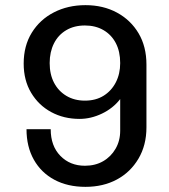

<svg xmlns="http://www.w3.org/2000/svg" viewBox="-20 -716 655 746"><path d="M312 10Q243 10 191.5 -17.5Q140 -45 111.5 -95.5Q83 -146 83 -214H177Q177 -149 214.5 -110.5Q252 -72 310 -72Q350 -72 380.5 -89.5Q411 -107 429 -138Q447 -169 447 -208V-331Q419 -295 376 -274.5Q333 -254 289 -254Q228 -254 179 -280.5Q130 -307 101 -355.5Q72 -404 72 -469Q72 -538 103.5 -589Q135 -640 189.5 -668Q244 -696 312 -696Q381 -696 434.5 -667Q488 -638 518.5 -586.5Q549 -535 549 -465V-221Q549 -152 518 -99.5Q487 -47 434 -18.5Q381 10 312 10ZM310 -325Q352 -325 382.5 -344Q413 -363 430 -396Q447 -429 447 -471Q447 -516 430 -548.5Q413 -581 382 -599Q351 -617 310 -617Q268 -617 237 -598.5Q206 -580 189.5 -547Q173 -514 173 -471Q173 -427 190 -394.5Q207 -362 238 -343.5Q269 -325 310 -325Z"/></svg>

Font: Chivo Medium
Style: Regular
Weight: 400
Version: Version 2.002